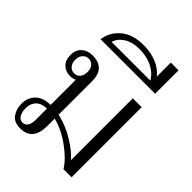

<svg xmlns="http://www.w3.org/2000/svg" viewBox="-245 -952 1071 1071"><g transform="rotate(45 290.0 -417.0)"><path d="M515 -553V0H451Q424 -46 357 -96Q290 -146 217 -165V-107Q217 10 119 10Q71 10 49 -20Q27 -50 27 -93Q27 -140 57 -171Q87 -202 147 -203V-402Q134 -393 108 -393Q75 -393 51.5 -415Q28 -437 28 -479Q28 -518 52.5 -541Q77 -564 117 -564Q217 -564 217 -460V-196Q288 -180 352 -140.5Q416 -101 445 -64V-553ZM163 -478Q163 -505 149.5 -520.5Q136 -536 115 -536Q94 -536 80 -520.5Q66 -505 66 -478Q66 -451 80 -435.5Q94 -420 115 -420Q136 -420 149.5 -435.5Q163 -451 163 -478ZM147 -85V-174Q104 -173 82.5 -150.5Q61 -128 61 -92Q61 -62 72.5 -42Q84 -22 105 -22Q126 -22 136.5 -39Q147 -56 147 -85Z M279 -806Q334 -806 380 -787.5Q426 -769 454 -733V-844H515V-659H85Q92 -720 142 -763Q192 -806 279 -806ZM444 -692Q422 -731 378 -752.5Q334 -774 277 -774Q223 -774 186.5 -751.5Q150 -729 139 -692Z"/></g></svg>

Font: Trirong Light
Style: Regular
Weight: 300
Designer: Katatrad Team
Foundry: CadsonDemak
Version: Version 1.001